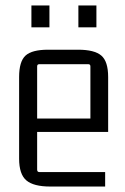

<svg xmlns="http://www.w3.org/2000/svg" viewBox="-20 -678 459 703"><path d="M161 -578H95V-658H161ZM333 -578H267V-658H333ZM365 5H164Q103 5 76.5 -17.5Q50 -40 50 -97V-396Q50 -453 73.5 -474.5Q97 -496 156 -496H266Q326 -496 351 -474.5Q376 -453 376 -396V-195H116V-57Q116 -48 124 -48H365ZM124 -443Q116 -443 116 -435V-244H311V-435Q311 -443 303 -443Z"/></svg>

Font: Gemunu Libre Light
Style: Regular
Weight: 300
Designer: Puspanada Ekanayake, Sola Matas, Pathum Egodawatta, Kosala Senevirathne
Foundry: mooniak
Version: Version 1.100